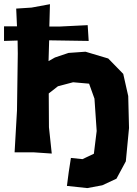

<svg xmlns="http://www.w3.org/2000/svg" viewBox="-47 -749 671 939"><path d="M32.2 -707 36.1 -620.1H-27.3V-548.8L39.1 -550.8L40 -486.3L36.1 -209L24.4 -3.9H119.1L206.1 2L192.4 -127L191.4 -292L236.3 -327.1L310.5 -346.7L388.7 -339.8L415 -266.6L425.8 -108.4L412.1 2.9L356.4 29.3L299.8 23.4L289.1 92.8L280.3 160.2L379.9 170.9L453.1 157.2L522.5 125L568.4 40L584 -123L580.1 -279.3L555.7 -387.7L482.4 -462.9L371.1 -496.1L288.1 -490.2L221.7 -467.8L190.4 -450.2L193.4 -551.8L386.7 -548.8L381.8 -626L242.2 -619.1H194.3L197.3 -728.5L107.4 -711.9Z"/></svg>

Font: MaokenAssortedSans-Lite
Style: Lite
Weight: 400
Version: Version 1.400